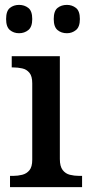

<svg xmlns="http://www.w3.org/2000/svg" viewBox="-20 -766 371 786"><path d="M21 0V-46H34Q53 -46 71 -50.5Q89 -55 100.5 -69Q112 -83 112 -112V-425Q112 -454 100.5 -468Q89 -482 71 -486Q53 -490 34 -490H28V-536H225V-115Q225 -85 236.5 -70Q248 -55 266 -50.5Q284 -46 304 -46H316V0ZM254 -630Q231 -630 215.5 -643Q200 -656 200 -688Q200 -721 215.5 -733.5Q231 -746 254 -746Q275 -746 291 -733.5Q307 -721 307 -688Q307 -656 291 -643Q275 -630 254 -630ZM58 -630Q36 -630 20.5 -643Q5 -656 5 -688Q5 -721 20.5 -733.5Q36 -746 58 -746Q80 -746 96 -733.5Q112 -721 112 -688Q112 -656 96 -643Q80 -630 58 -630Z"/></svg>

Font: Noto Nastaliq Urdu Medium
Style: Regular
Weight: 500
Designer: Monotype Design Team (Patrick Giasson: type design, Kamal Mansour: OpenType code, Glenda Bellarosa). Updated by Simon Co
Foundry: Monotype Imaging Inc., Simon Cozens
Version: Version 3.007